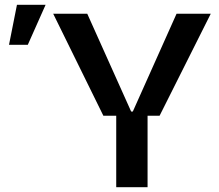

<svg xmlns="http://www.w3.org/2000/svg" viewBox="-20 -785 920 805"><path d="M413.4 -299.7 203.1 -727.3H345.9L529.8 -317.5H536.9L720.2 -727.3H863.6L649.1 -299.7H598.7V0H467.3V-299.7ZM96.6 -597.3H17.8L51.1 -764.9H171.2Z"/></svg>

Font: Riot Sans
Style: Bold
Weight: 600
Designer: Rasmus Andersson
Foundry: rsms
Version: Version 4.001